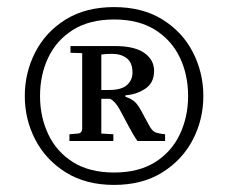

<svg xmlns="http://www.w3.org/2000/svg" viewBox="-20 -740 644 542"><path d="M302 -218Q222 -218 165.5 -253.5Q109 -289 79.5 -346Q50 -403 50 -469Q50 -535 79.5 -592.5Q109 -650 165.5 -685Q222 -720 302 -720Q382 -720 438.5 -685Q495 -650 524.5 -592.5Q554 -535 554 -469Q554 -403 524.5 -346Q495 -289 438.5 -253.5Q382 -218 302 -218ZM302 -253Q371 -253 417.5 -282Q464 -311 487.5 -360.5Q511 -410 511 -469Q511 -529 487.5 -578Q464 -627 417.5 -656Q371 -685 302 -685Q233 -685 186.5 -656Q140 -627 116.5 -578Q93 -529 93 -469Q93 -410 116.5 -360.5Q140 -311 186.5 -282Q233 -253 302 -253ZM176 -342V-361L200 -363Q212 -364 212 -378V-590L179 -591V-610H304Q360 -610 387.5 -590.5Q415 -571 415 -540Q415 -506 390 -489.5Q365 -473 334 -471V-467Q351 -461 359.5 -453.5Q368 -446 376.5 -431Q385 -416 401 -386Q409 -371 417.5 -367Q426 -363 446 -361V-342H368Q356 -359 343 -384Q330 -409 317.5 -431.5Q305 -454 291 -461H266V-363L300 -361V-342ZM296 -588Q285 -588 278.5 -587.5Q272 -587 266 -586V-486H288Q323 -486 338.5 -500Q354 -514 354 -535Q354 -563 338 -575.5Q322 -588 296 -588Z"/></svg>

Font: Gulzar
Style: Regular
Weight: 400
Designer: Borna Izadpanah, Alice Savoie, Simon Cozens, Fiona Ross
Version: Version 1.000;[7b34f74]; ttfautohint (v1.8.4)